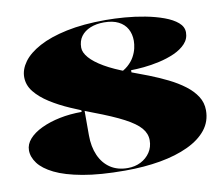

<svg xmlns="http://www.w3.org/2000/svg" viewBox="-80 -821 1084 934"><g transform="rotate(-10 462.0 -354.0)"><path d="M465 15Q342 15 256.5 -0.5Q171 -16 119.5 -41.5Q68 -67 44.5 -98.5Q21 -130 21 -163Q21 -193 43.5 -218.5Q66 -244 106 -263Q146 -282 197 -292.5Q248 -303 306 -303V-321L321 -310Q321 -295 321 -282.5Q321 -270 321 -259Q321 -248 321 -236.5Q321 -225 321 -212.5Q321 -200 321 -185Q321 -128 340 -85Q359 -42 394.5 -18.5Q430 5 480 5Q516 5 544.5 -9.5Q573 -24 590.5 -50Q608 -76 608 -110Q608 -143 584.5 -170.5Q561 -198 507 -226.5Q453 -255 360 -290Q307 -310 254 -333Q201 -356 157 -384Q113 -412 86.5 -445Q60 -478 60 -518Q60 -556 86.5 -592.5Q113 -629 167.5 -658.5Q222 -688 304.5 -705.5Q387 -723 498 -723Q542 -723 592.5 -719Q643 -715 692.5 -705.5Q742 -696 783 -681Q824 -666 848.5 -645Q873 -624 873 -596Q873 -564 851 -540.5Q829 -517 794 -501.5Q759 -486 718.5 -477Q678 -468 640.5 -464.5Q603 -461 578 -461V-441L507 -450Q542 -464 563 -482.5Q584 -501 595.5 -522Q607 -543 611.5 -563Q616 -583 616 -600Q616 -633 602 -658.5Q588 -684 559.5 -698.5Q531 -713 488 -713Q450 -713 420.5 -701Q391 -689 374.5 -666.5Q358 -644 358 -611Q358 -587 381 -560.5Q404 -534 449.5 -507.5Q495 -481 563 -456Q610 -439 658.5 -420Q707 -401 750.5 -379.5Q794 -358 828.5 -332Q863 -306 883 -275Q903 -244 903 -206Q903 -151 870.5 -110Q838 -69 778.5 -41Q719 -13 639.5 1Q560 15 465 15Z"/></g></svg>

Font: Kalnia SemiExpanded
Style: Bold
Weight: 700
Width: 6
Designer: Frida Medrano
Foundry: Frida Medrano
Version: Version 1.105